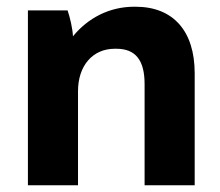

<svg xmlns="http://www.w3.org/2000/svg" viewBox="-20 -551 653 571"><path d="M63 0H212V-280C212 -356 256 -406 321 -406H326C384 -406 410 -371 410 -301V0H559V-333C559 -459 495 -531 383 -531H379C305 -531 241 -497 197 -443C196 -466 188 -500 181 -520H63Z"/></svg>

Font: Fixel Text Bold
Style: Bold
Weight: 700
Width: 4
Designer: AlfaBravo + MacPaw
Foundry: Kyrylo Tkachov, Marchela Mozhyna, Serhii Makarenko, Maria Weinstein, Zakhar Kryvoshyya
Version: Version 1.211